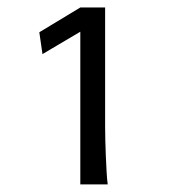

<svg xmlns="http://www.w3.org/2000/svg" viewBox="-20 -815 450 503"><path d="M255.4 -482.9Q255.4 -467.8 255.9 -447Q256.3 -426.3 257.3 -405Q258.3 -383.8 259.3 -364.5Q260.3 -345.2 262.2 -332H190.4V-731.9L91.3 -673.3L83 -730.5L190.4 -795.4H255.4Z"/></svg>

Font: Andika FrenchTight
Style: Regular
Weight: 400
Designer: Victor Gaultney, Annie Olsen, Julie Remington, Don Collingsworth, Eric Hays, Becca Hirsbrunner
Foundry: SIL International
Version: Version 5.000 ; Dig1 Dig4Opn Dig7 LnSpcTght